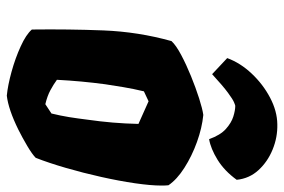

<svg xmlns="http://www.w3.org/2000/svg" viewBox="-160 -694 863 584"><g transform="rotate(90 272.0 -401.5)"><path d="M270.5 9.8Q239.3 6.8 197.8 -4.6Q156.2 -16.1 120.4 -32.5Q84.5 -48.8 69.3 -66.4Q67.9 -177.2 72 -283.7Q76.2 -390.1 104.5 -491.2Q117.2 -504.9 146.5 -520.5Q175.8 -536.1 211.2 -550.5Q246.6 -564.9 278.8 -575.2Q311 -585.4 329.1 -587.9Q368.7 -584 411.4 -568.6Q454.1 -553.2 489.7 -530.5Q525.4 -507.8 543 -481.9Q543.5 -477.5 543.7 -471.9Q543.9 -466.3 543.9 -460Q543.9 -428.2 536.9 -379.9Q529.8 -331.5 517.6 -276.9Q505.4 -222.2 490.2 -169.9Q475.1 -117.7 459.5 -78.1Q448.7 -67.4 423.6 -52.5Q398.4 -37.6 374 -25.4Q312.5 4.9 270.5 9.8ZM296.4 -107.4 324.7 -126Q331.5 -153.8 335.7 -179.7Q339.8 -205.6 343.3 -233.9Q349.1 -274.4 352.3 -312.3Q355.5 -350.1 356.4 -390.6L287.6 -421.4L257.3 -407.2Q249.5 -374.5 244.6 -345Q239.7 -315.4 235.8 -289.6Q226.1 -217.3 222.2 -142.6Q236.3 -132.3 253.9 -122.8Q271.5 -113.3 296.4 -107.4ZM402.8 -605.5Q390.6 -639.6 371.8 -656.5Q353 -673.3 334 -679.2Q314.9 -685.1 301.3 -685.1Q299.8 -685.1 290.8 -681.4Q281.7 -677.7 261.5 -662.8Q241.2 -647.9 205.1 -614.7L156.2 -660.6Q170.9 -700.7 203.4 -735.1Q235.8 -769.5 276.6 -791Q317.4 -812.5 357.4 -813Q397 -814 434.1 -798.8Q471.2 -783.7 496.8 -755.9Q522.5 -728 526.4 -689.5Q499.5 -652.3 465.6 -631.3Q431.6 -610.4 402.8 -605.5Z"/></g></svg>

Font: Fruktur
Style: Italic
Weight: 400
Italic angle: -8°
Designer: Viktoriya Grabowska, Eben Sorkin
Foundry: Viktoriya Grabowska
Version: Version 1.008; ttfautohint (v1.8.4.7-5d5b)